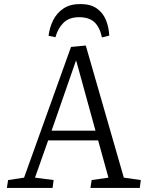

<svg xmlns="http://www.w3.org/2000/svg" viewBox="-20 -929 720 949"><path d="M404 -704 592 -51 676 -39 671 0H427L433 -39L516 -51L465 -235H218L153 -51L245 -39L240 0H14L20 -39L99 -51L331 -697ZM235 -283H452L357 -628H355ZM484 -744Q473 -795 446.5 -819.5Q420 -844 371 -844Q322 -844 294 -816.5Q266 -789 254 -745L220 -752Q225 -793 242.5 -828.5Q260 -864 293 -886.5Q326 -909 377 -909Q427 -909 457.5 -888Q488 -867 503 -831.5Q518 -796 520 -753Z"/></svg>

Font: Literata 12pt Light
Style: Italic
Weight: 300
Italic angle: -2°
Designer: Latin by Veronika Burian and Jose Scaglione. Greek by Irene Vlachou. Cyrillic by Vera Evstafieva
Foundry: TypeTogether
Version: Version 3.002